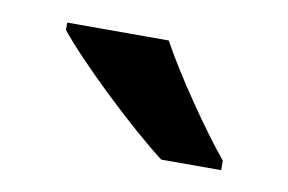

<svg xmlns="http://www.w3.org/2000/svg" viewBox="-35 -816 388 259"><g transform="rotate(10 159.5 -686.0)"><path d="M179 -766H40V-756C70 -718 152 -640 197 -606H279V-619C250 -654 203 -722 179 -766Z"/></g></svg>

Font: Noto Sans Lao Looped SemiCondensed SemiBold
Style: Regular
Weight: 600
Width: 4
Designer: Mark Frömberg, Ben Mitchell
Foundry: The Fontpad Ltd
Version: Version 1.002